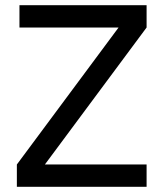

<svg xmlns="http://www.w3.org/2000/svg" viewBox="-20 -720 625 740"><path d="M55 -700H545V-614L153 -86H545V0H45V-86L437 -614H55Z"/></svg>

Font: PT Root UI Web Medium
Style: Regular
Weight: 500
Designer: Vitaly Kuzmin
Foundry: ParaType Ltd.
Version: Version 1.001W